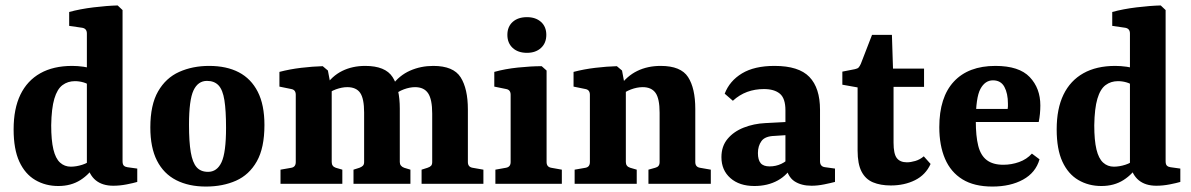

<svg xmlns="http://www.w3.org/2000/svg" viewBox="-20 -675 4373 705"><path d="M194 8Q147 8 109.5 -14Q72 -36 51 -81.5Q30 -127 30 -200Q30 -276 55 -327.5Q80 -379 128 -406Q176 -433 245 -433Q265 -433 286.5 -430Q308 -427 320 -422L310 -360Q302 -368 286.5 -372.5Q271 -377 255 -377Q229 -377 209.5 -362.5Q190 -348 179.5 -312.5Q169 -277 168 -215Q168 -160 176 -126.5Q184 -93 200.5 -78Q217 -63 240 -63Q260 -63 282 -70Q304 -77 317 -90L331 -72Q310 -36 275.5 -14Q241 8 194 8ZM430 -638V-83Q430 -71 435 -66.5Q440 -62 448 -61L484 -56V-7Q471 -3 445.5 2Q420 7 396 7Q356 7 331.5 -13Q307 -33 299 -73V-552Q299 -570 282 -573L234 -580V-631Q274 -642 323.5 -648Q373 -654 412 -655Z M810 -206Q810 -269 804 -307Q798 -345 782.5 -361.5Q767 -378 740 -378Q707 -378 690.5 -343Q674 -308 674 -217Q674 -154 680.5 -116Q687 -78 702 -61Q717 -44 744 -44Q777 -44 793.5 -79.5Q810 -115 810 -206ZM532 -207Q532 -290 560.5 -339.5Q589 -389 638 -411Q687 -433 748 -433Q812 -433 857 -409.5Q902 -386 926.5 -338Q951 -290 951 -216Q951 -132 923 -82.5Q895 -33 846.5 -11.5Q798 10 736 10Q673 10 627 -13.5Q581 -37 556.5 -85Q532 -133 532 -207Z M1528 0V-52L1550 -59Q1559 -62 1563 -66.5Q1567 -71 1567 -80V-258Q1567 -310 1552 -332.5Q1537 -355 1504 -355Q1485 -355 1463 -347Q1441 -339 1420 -321L1419 -361Q1446 -398 1485.5 -415.5Q1525 -433 1571 -433Q1645 -433 1671.5 -391Q1698 -349 1698 -273V-80Q1698 -62 1715 -59L1755 -52V0ZM1010 0V-52L1050 -59Q1066 -62 1066 -80V-327Q1066 -345 1050 -348L1006 -357V-411Q1044 -421 1086 -426Q1128 -431 1165 -432L1184 -416L1198 -342V-80Q1198 -64 1213 -59L1237 -52V0ZM1278 0V-52L1300 -59Q1308 -62 1312.5 -66.5Q1317 -71 1317 -80V-262Q1317 -313 1302.5 -334Q1288 -355 1255 -355Q1236 -355 1213.5 -347Q1191 -339 1174 -322V-358Q1199 -396 1236.5 -414.5Q1274 -433 1321 -433Q1395 -433 1421.5 -392Q1448 -351 1448 -276V-80Q1448 -65 1464 -59L1487 -52V0Z M1987 -80Q1987 -62 2004 -59L2043 -52V0H1799V-52L1838 -59Q1855 -62 1855 -80V-327Q1855 -345 1839 -348L1795 -357V-411Q1834 -422 1882 -427Q1930 -432 1969 -432L1987 -416ZM1986 -547Q1986 -517 1966.5 -499Q1947 -481 1915 -481Q1882 -481 1862.5 -499Q1843 -517 1843 -547Q1843 -577 1862.5 -594.5Q1882 -612 1915 -612Q1947 -612 1966.5 -594.5Q1986 -577 1986 -547Z M2361 0V-52L2386 -59Q2394 -61 2398 -66Q2402 -71 2402 -80V-261Q2402 -313 2387 -334Q2372 -355 2340 -355Q2319 -355 2296.5 -346.5Q2274 -338 2254 -321L2255 -358Q2282 -396 2320 -414.5Q2358 -433 2406 -433Q2480 -433 2506.5 -392Q2533 -351 2533 -275V-80Q2533 -62 2550 -59L2590 -52V0ZM2090 0V-52L2130 -59Q2146 -62 2146 -80V-327Q2146 -345 2130 -348L2086 -357V-411Q2124 -421 2166 -426Q2208 -431 2245 -432L2264 -416L2278 -341V-80Q2278 -64 2294 -59L2318 -52V0Z M2750 8Q2695 8 2662 -21Q2629 -50 2629 -98Q2629 -138 2651.5 -165Q2674 -192 2711 -206.5Q2748 -221 2790 -223L2885 -228V-180L2824 -176Q2789 -175 2776 -157Q2763 -139 2763 -113Q2763 -88 2773 -76Q2783 -64 2806 -64Q2829 -64 2849 -73.5Q2869 -83 2882 -99L2892 -71Q2873 -33 2836 -12.5Q2799 8 2750 8ZM2641 -331Q2659 -378 2704.5 -405.5Q2750 -433 2824 -433Q2913 -433 2952 -392.5Q2991 -352 2991 -272V-83Q2991 -63 3010 -61L3046 -56V-7Q3031 -3 3006.5 2Q2982 7 2960 7Q2922 7 2897 -9.5Q2872 -26 2864 -69V-270Q2864 -314 2843.5 -331Q2823 -348 2785 -348Q2752 -348 2723.5 -337.5Q2695 -327 2671 -305Z M3129 -354 3073 -364V-412L3119 -421Q3129 -423 3133 -427.5Q3137 -432 3141 -441L3182 -547H3255L3259 -423H3373V-356H3261V-151Q3261 -110 3273 -94.5Q3285 -79 3310 -79Q3324 -79 3341 -84Q3358 -89 3372 -101L3397 -73Q3379 -33 3340 -13.5Q3301 6 3251 6Q3213 6 3185.5 -5.5Q3158 -17 3143.5 -45Q3129 -73 3129 -122Z M3429 -208Q3429 -318 3482.5 -375.5Q3536 -433 3635 -433Q3722 -433 3761 -392Q3800 -351 3800 -288Q3800 -273 3798.5 -257Q3797 -241 3794 -227H3519V-275H3680Q3681 -280 3681 -284Q3681 -288 3681 -294Q3681 -332 3668 -356Q3655 -380 3626 -380Q3597 -380 3580 -348.5Q3563 -317 3563 -231Q3563 -175 3572 -139.5Q3581 -104 3603.5 -87Q3626 -70 3664 -70Q3694 -70 3722 -80Q3750 -90 3769 -111L3797 -90Q3783 -41 3736.5 -15.5Q3690 10 3624 10Q3557 10 3514 -16.5Q3471 -43 3450 -92Q3429 -141 3429 -208Z M4024 8Q3977 8 3939.5 -14Q3902 -36 3881 -81.5Q3860 -127 3860 -200Q3860 -276 3885 -327.5Q3910 -379 3958 -406Q4006 -433 4075 -433Q4095 -433 4116.5 -430Q4138 -427 4150 -422L4140 -360Q4132 -368 4116.5 -372.5Q4101 -377 4085 -377Q4059 -377 4039.5 -362.5Q4020 -348 4009.5 -312.5Q3999 -277 3998 -215Q3998 -160 4006 -126.5Q4014 -93 4030.5 -78Q4047 -63 4070 -63Q4090 -63 4112 -70Q4134 -77 4147 -90L4161 -72Q4140 -36 4105.5 -14Q4071 8 4024 8ZM4260 -638V-83Q4260 -71 4265 -66.5Q4270 -62 4278 -61L4314 -56V-7Q4301 -3 4275.5 2Q4250 7 4226 7Q4186 7 4161.5 -13Q4137 -33 4129 -73V-552Q4129 -570 4112 -573L4064 -580V-631Q4104 -642 4153.5 -648Q4203 -654 4242 -655Z"/></svg>

Font: Rasa
Style: Regular
Weight: 400
Designer: Anna Giedrys (Yrsa+Rasa design), David Brezina (Yrsa art-direction, Rasa art-direction, design)
Foundry: Rosetta Type Foundry
Version: Version 2.004